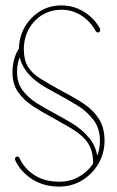

<svg xmlns="http://www.w3.org/2000/svg" viewBox="-20 -603 432 709"><path d="M36 -12Q35 -13 35 -16Q35 -19 37.5 -22Q40 -25 44 -25Q49 -25 52 -19Q70 20 107.5 44Q145 68 199 68Q241 68 275 47.5Q309 27 329 -7Q349 -41 349 -83Q349 -129 325 -160.5Q301 -192 266 -213.5Q231 -235 199 -252Q179 -263 153 -277.5Q127 -292 104 -311.5Q81 -331 65.5 -358Q50 -385 50 -421Q50 -466 71 -502.5Q92 -539 127 -561Q162 -583 207 -583Q253 -583 291 -559Q329 -535 350 -496Q350 -495 350 -493Q350 -489 348 -486Q346 -483 342 -483Q337 -483 334 -487Q315 -523 281.5 -545Q248 -567 207 -567Q167 -567 135.5 -547.5Q104 -528 86 -495Q68 -462 68 -421Q68 -382 83 -357Q98 -332 129.5 -312.5Q161 -293 208 -267Q253 -244 288.5 -220.5Q324 -197 345 -164.5Q366 -132 366 -83Q366 -37 343.5 1.5Q321 40 283 63Q245 86 199 86Q140 86 97.5 58Q55 30 36 -12ZM324 1Q324 -33 314.5 -56Q305 -79 286 -97Q267 -115 239 -131.5Q211 -148 175 -168Q137 -188 103 -210Q69 -232 47.5 -262Q26 -292 26 -336Q26 -361 32.5 -384.5Q39 -408 52 -427Q55 -432 59 -432Q63 -432 65.5 -429Q68 -426 68 -423Q68 -420 66 -418Q55 -401 49 -380.5Q43 -360 43 -336Q43 -297 63.5 -269.5Q84 -242 116 -222Q148 -202 184 -183Q212 -168 247 -147Q282 -126 309 -94Q336 -62 341 -15Z"/></svg>

Font: Libertine-Super Thin
Style: Regular
Weight: 100
Designer: Bastien Sozeau
Foundry: NBR — Bastien Sozeau
Version: Version 2.003;gftools[0.9.33]